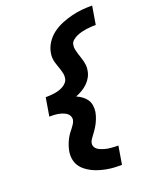

<svg xmlns="http://www.w3.org/2000/svg" viewBox="-176 -932 952 1183"><g transform="rotate(-20 300.0 -340.0)"><path d="M414 153Q389 153 364 151.5Q339 150 315 145.5Q291 141 268 134Q245 127 224 116.5Q203 106 184.5 91.5Q166 77 153.5 57.5Q141 38 137 13.5Q133 -11 137 -36Q143 -69 157.5 -100.5Q172 -132 195 -159L196 -160Q205 -172 213.5 -184.5Q222 -197 225 -211Q227 -226 220.5 -238.5Q214 -251 203 -258Q192 -265 179 -269.5Q166 -274 152 -276.5Q138 -279 123.5 -279.5Q109 -280 95 -280L100 -310L115 -400Q129 -400 143.5 -401Q158 -402 172.5 -404Q187 -406 202 -410.5Q217 -415 230.5 -422.5Q244 -430 254.5 -442Q265 -454 267 -469Q270 -484 267 -499Q264 -514 259.5 -528Q255 -542 250 -555.5Q245 -569 241 -583.5Q237 -598 236 -613.5Q235 -629 238 -644Q243 -678 263 -709Q283 -740 312 -761.5Q341 -783 374.5 -796.5Q408 -810 442 -818.5Q476 -827 509.5 -830Q543 -833 577 -833L557 -713Q541 -713 525 -712Q509 -711 493 -708.5Q477 -706 461 -702Q445 -698 429.5 -691Q414 -684 400.5 -672.5Q387 -661 385 -644Q382 -629 385.5 -614Q389 -599 393 -585Q397 -571 402 -557Q407 -543 410.5 -528.5Q414 -514 415.5 -499Q417 -484 414 -469Q411 -446 400 -425.5Q389 -405 372 -388.5Q355 -372 334.5 -360Q314 -348 293 -340Q311 -332 328 -320Q345 -308 356.5 -291.5Q368 -275 371.5 -254Q375 -233 372 -211Q370 -199 366.5 -187.5Q363 -176 358.5 -164.5Q354 -153 348.5 -142Q343 -131 336.5 -120.5Q330 -110 322.5 -99.5Q315 -89 307.5 -79Q300 -69 293 -58.5Q286 -48 284 -36Q282 -24 287 -13.5Q292 -3 300.5 3.5Q309 10 319.5 14.5Q330 19 341 22.5Q352 26 363.5 28Q375 30 386.5 31Q398 32 410 32.5Q422 33 434 33Z"/></g></svg>

Font: Iosevka Curly Slab HvExObl
Style: Regular
Weight: 900
Width: 7
Italic angle: -9°
Monospace: yes
Designer: Belleve Invis
Foundry: Belleve Invis
Version: Version 11.1.0; ttfautohint (v1.8.3)